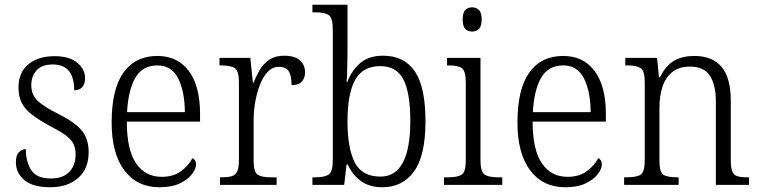

<svg xmlns="http://www.w3.org/2000/svg" viewBox="-20 -780 3206 810"><path d="M192 10Q118 10 82.5 -20.5Q47 -51 47 -95Q47 -126 60.5 -138.5Q74 -151 89 -151Q89 -96 112.5 -61.5Q136 -27 194 -27Q246 -27 272.5 -55Q299 -83 299 -129Q299 -153 290.5 -171.5Q282 -190 260 -207Q238 -224 197 -245Q147 -272 116.5 -295Q86 -318 72 -345.5Q58 -373 58 -412Q58 -474 99.5 -508.5Q141 -543 210 -543Q274 -543 306.5 -515Q339 -487 339 -450Q339 -426 327 -412.5Q315 -399 293 -399Q293 -508 203 -508Q156 -508 134 -483Q112 -458 112 -421Q112 -379 140 -353.5Q168 -328 227 -299Q298 -263 326 -228Q354 -193 354 -138Q354 -68 309.5 -29Q265 10 192 10Z M653 10Q558 10 504.5 -61.5Q451 -133 451 -263Q451 -404 501 -474Q551 -544 644 -544Q729 -544 776.5 -480.5Q824 -417 824 -299V-267H515Q515 -148 554 -91Q593 -34 662 -34Q712 -34 744 -58Q776 -82 792 -113Q798 -110 802.5 -103.5Q807 -97 807 -86Q807 -68 790 -45.5Q773 -23 739 -6.5Q705 10 653 10ZM760 -307Q759 -395 731.5 -449.5Q704 -504 644 -504Q581 -504 551 -452Q521 -400 516 -307Z M908 0V-32H916Q941 -32 957 -36.5Q973 -41 980.5 -56.5Q988 -72 988 -106V-433Q988 -481 970.5 -492.5Q953 -504 913 -504H906V-536H1036L1047 -431H1050Q1061 -460 1076.5 -486Q1092 -512 1116.5 -528.5Q1141 -545 1179 -545Q1223 -545 1245 -525.5Q1267 -506 1267 -475Q1267 -451 1253.5 -436Q1240 -421 1210 -421Q1210 -461 1198 -479.5Q1186 -498 1156 -498Q1130 -498 1110 -477.5Q1090 -457 1077 -423.5Q1064 -390 1057 -351Q1050 -312 1050 -275V-103Q1050 -54 1067 -43Q1084 -32 1122 -32H1147V0Z M1593 10Q1539 10 1503 -16Q1467 -42 1447 -86H1442L1432 0H1298V-32H1310Q1349 -32 1366.5 -43.5Q1384 -55 1384 -104V-655Q1384 -705 1366.5 -716.5Q1349 -728 1312 -728H1298V-760H1446V-569Q1446 -551 1445.5 -525.5Q1445 -500 1444.5 -475.5Q1444 -451 1442 -434H1445Q1465 -485 1501 -515Q1537 -545 1596 -545Q1685 -545 1730 -479Q1775 -413 1775 -268Q1775 -123 1726.5 -56.5Q1678 10 1593 10ZM1585 -35Q1711 -35 1711 -270Q1711 -388 1682 -444.5Q1653 -501 1584 -501Q1510 -501 1478 -442.5Q1446 -384 1446 -269Q1446 -155 1476.5 -95Q1507 -35 1585 -35Z M1972 -647Q1954 -647 1943 -658Q1932 -669 1932 -698Q1932 -727 1943 -738Q1954 -749 1972 -749Q1989 -749 2000.5 -738Q2012 -727 2012 -698Q2012 -669 2000.5 -658Q1989 -647 1972 -647ZM1853 0V-32H1871Q1911 -32 1928 -43.5Q1945 -55 1945 -103V-431Q1945 -480 1929 -492Q1913 -504 1875 -504H1866V-536H2007V-105Q2007 -56 2024 -44Q2041 -32 2081 -32H2099V0Z M2365 10Q2270 10 2216.5 -61.5Q2163 -133 2163 -263Q2163 -404 2213 -474Q2263 -544 2356 -544Q2441 -544 2488.5 -480.5Q2536 -417 2536 -299V-267H2227Q2227 -148 2266 -91Q2305 -34 2374 -34Q2424 -34 2456 -58Q2488 -82 2504 -113Q2510 -110 2514.5 -103.5Q2519 -97 2519 -86Q2519 -68 2502 -45.5Q2485 -23 2451 -6.5Q2417 10 2365 10ZM2472 -307Q2471 -395 2443.5 -449.5Q2416 -504 2356 -504Q2293 -504 2263 -452Q2233 -400 2228 -307Z M2613 0V-32H2625Q2666 -32 2683 -43.5Q2700 -55 2700 -105V-433Q2700 -481 2683 -492.5Q2666 -504 2629 -504H2618V-536H2752L2760 -454H2764Q2790 -505 2825 -524.5Q2860 -544 2909 -544Q2985 -544 3024 -498Q3063 -452 3063 -354V-105Q3063 -72 3069.5 -56.5Q3076 -41 3091 -36.5Q3106 -32 3133 -32H3140V0H3000V-354Q3000 -420 2975.5 -459.5Q2951 -499 2891 -499Q2844 -499 2815.5 -475.5Q2787 -452 2774.5 -413Q2762 -374 2762 -326V-102Q2762 -54 2778.5 -43Q2795 -32 2835 -32H2843V0Z"/></svg>

Font: Noto Serif Tamil SemiCondensed Light
Style: Regular
Weight: 300
Width: 4
Designer: Indian Type Foundry, Tom Grace, and the Monotype Design Team
Foundry: Monotype Imaging Inc.
Version: Version 2.004; ttfautohint (v1.8.4.7-5d5b)